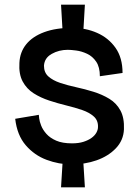

<svg xmlns="http://www.w3.org/2000/svg" viewBox="-20 -692 592 821"><path d="M285 11Q232 11 179.5 -8.5Q127 -28 90 -71Q53 -114 45 -184L146 -201Q146 -199 147.5 -186Q149 -173 156 -155Q163 -137 178.5 -119.5Q194 -102 220.5 -90.5Q247 -79 288 -79Q316 -79 336.5 -85.5Q357 -92 371 -102Q385 -112 392 -124.5Q399 -137 399 -149Q400 -177 381 -194Q362 -211 331.5 -221.5Q301 -232 264 -241Q227 -250 190.5 -262Q154 -274 124 -293Q94 -312 77 -343.5Q60 -375 63 -423Q65 -469 92 -502.5Q119 -536 169 -554.5Q219 -573 288 -573Q346 -573 395 -551.5Q444 -530 474 -487.5Q504 -445 504 -380L407 -366Q407 -405 391.5 -428Q376 -451 352.5 -462Q329 -473 306 -476Q283 -479 270 -479Q232 -479 201 -461.5Q170 -444 168 -411Q168 -382 187 -365Q206 -348 237.5 -337.5Q269 -327 306 -319Q343 -311 380 -299.5Q417 -288 447.5 -269.5Q478 -251 495 -219.5Q512 -188 510 -139Q508 -92 475.5 -58Q443 -24 393 -6.5Q343 11 285 11ZM241 109 248 -4H336L343 109ZM248 -552 241 -672H343L336 -552Z"/></svg>

Font: Darker Grotesque Light
Style: Bold
Weight: 700
Version: Version 1.000;gftools[0.9.28]